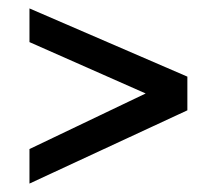

<svg xmlns="http://www.w3.org/2000/svg" viewBox="-20 -576 515 456"><path d="M50 -140V-222L326 -354L50 -476V-556L425 -394V-314Z"/></svg>

Font: Mina
Style: Regular
Weight: 400
Version: Version 1.000